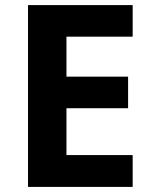

<svg xmlns="http://www.w3.org/2000/svg" viewBox="-20 -734 600 754"><path d="M501 0H90V-714H501V-590H241V-433H483V-309H241V-125H501Z"/></svg>

Font: Noto Sans Thaana
Style: Bold
Weight: 700
Designer: David Williams
Foundry: Google Inc.
Version: Version 3.001; ttfautohint (v1.8.4.7-5d5b)